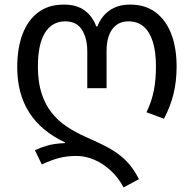

<svg xmlns="http://www.w3.org/2000/svg" viewBox="-20 -566 844 836"><path d="M518 250Q496 208 462.5 177Q429 146 390.5 129.5Q352 113 313 113Q271 113 237 122Q203 131 162 150L132 88Q155 77 185.5 68Q216 59 263 57V54Q159 5 107 -76.5Q55 -158 55 -274Q55 -356 78 -417Q101 -478 146 -512Q191 -546 258 -546Q314 -546 348.5 -520.5Q383 -495 399 -451H404Q421 -495 457 -520.5Q493 -546 546 -546Q613 -546 658 -512Q703 -478 726 -417.5Q749 -357 749 -276Q749 -212 735.5 -157Q722 -102 694 -49L618 -77Q641 -126 650 -172.5Q659 -219 659 -277Q659 -342 645 -385.5Q631 -429 604.5 -451Q578 -473 539 -473Q494 -473 469 -439Q444 -405 444 -343V-182H360V-343Q360 -399 337 -436Q314 -473 264 -473Q207 -473 176 -423.5Q145 -374 145 -276Q145 -209 161 -159.5Q177 -110 205.5 -74.5Q234 -39 272 -14Q310 11 353 30Q411 55 454 78.5Q497 102 528.5 133.5Q560 165 585 214Z"/></svg>

Font: Noto Sans Georgian
Style: Regular
Weight: 400
Designer: Monotype Design Team, Akaki Razmadze
Foundry: Google LLC
Version: Version 2.002